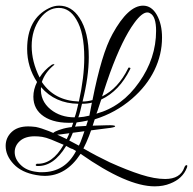

<svg xmlns="http://www.w3.org/2000/svg" viewBox="-26 -605 682 679"><path d="M521 54Q423 54 259 -61Q208 17 132 17Q118 17 102 14Q50 5 22 -25Q-6 -55 -6 -89Q-6 -118 15 -138Q36 -158 74 -158Q85 -158 101 -156Q139 -148 210 -113Q223 -140 233 -171Q167 -168 129.5 -193Q92 -218 92 -263Q92 -289 105 -315Q70 -368 70 -432Q70 -538 147 -576Q165 -585 183 -585Q227 -585 255 -542Q288 -492 288 -403Q288 -334 266 -246Q283 -246 301 -251Q317 -332 334.5 -390.5Q352 -449 372 -485Q427 -585 480 -585Q510 -585 528.5 -552.5Q547 -520 547 -472Q547 -412 520 -356.5Q493 -301 441 -256Q383 -206 309 -183Q299 -150 289 -124.5Q279 -99 269 -80Q293 -66 316 -54Q339 -42 362 -31Q424 -3 472.5 12.5Q521 28 558 28Q612 28 626 -13Q629 -21 634 -21Q638 -21 635 -12Q620 27 576 44Q552 54 521 54ZM253 -246Q272 -332 272 -401Q272 -490 244 -536Q220 -577 182 -577Q144 -577 116 -540Q86 -499 86 -442Q86 -387 114 -331Q130 -357 157 -376Q161 -378 164 -378Q168 -378 165 -375Q133 -349 122 -315Q166 -249 253 -246ZM315 -203Q406 -228 466 -314Q526 -399 526 -496Q526 -547 505 -558Q501 -561 495 -561Q476 -561 449 -524Q407 -467 363 -347Q358 -333 351 -312.5Q344 -292 335 -264Q392 -292 427 -363Q427 -366 430 -366Q438 -366 434 -360Q396 -283 332 -253L323 -226Q321 -219 319 -213.5Q317 -208 315 -203ZM238 -190Q242 -201 245 -213Q248 -225 251 -238Q169 -239 119 -297Q115 -249 153 -218Q188 -190 238 -190ZM251 -190Q270 -191 290 -196L299 -242Q284 -238 264 -238Q261 -225 258 -213Q255 -201 251 -190ZM253 -90Q258 -99 266 -122Q274 -144 285 -179L265 -175Q255 -173 245 -172Q238 -152 232 -136.5Q226 -121 219 -108ZM114 4H123Q204 4 243 -71L231 -78Q226 -79 220.5 -82Q215 -85 208 -89Q163 -15 105 -18Q101 -18 100 -22L104 -26Q159 -23 199 -93Q174 -104 155 -111.5Q136 -119 123 -121Q109 -123 97 -123Q63 -123 44.5 -106.5Q26 -90 26 -67Q26 -43 46 -23Q67 -1 105 3ZM184.4 -129.4Q161.6 -127.4 161.2 -131.7Q160.5 -139.3 198.6 -150.3Q216.3 -155.1 248.1 -157.9Q276.9 -160.4 350.9 -162Q380.8 -163 381.2 -158.6Q381.6 -154.3 351.8 -151.2L284.5 -142.5Q243.9 -136.8 189.4 -129.9Z"/></svg>

Font: Lovers Quarrel
Style: Regular
Weight: 400
Designer: Robert E. Leuschke
Foundry: Robert E. Leuschke
Version: Version 1.010; ttfautohint (v1.8.3)